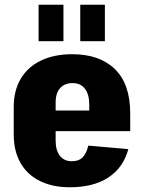

<svg xmlns="http://www.w3.org/2000/svg" viewBox="-20 -780 607 811"><path d="M275 11Q202 11 148.5 -15.5Q95 -42 66.5 -92Q38 -142 38 -212V-328Q38 -398 68 -448Q98 -498 153.5 -524.5Q209 -551 285 -551Q401 -551 465.5 -488Q530 -425 530 -301V-226H183V-313H390L357 -278V-338Q357 -382 338.5 -405.5Q320 -429 287 -429Q253 -429 234 -408Q215 -387 215 -347V-186Q215 -145 233 -122Q251 -99 283 -99Q314 -99 330 -116.5Q346 -134 353 -165L522 -150Q501 -72 438 -30.5Q375 11 275 11ZM248 -760V-606H143V-760ZM423 -760V-606H319V-760Z"/></svg>

Font: Pathway Extreme Condensed ExtraBold
Style: Regular
Weight: 800
Width: 3
Version: Version 1.001;gftools[0.9.26]